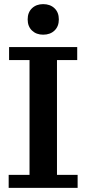

<svg xmlns="http://www.w3.org/2000/svg" viewBox="-20 -910 418 930"><path d="M22 0V-63H123V-619H24V-682H354V-619H256V-63H356V0ZM189 -742Q156 -742 135 -762Q114 -782 114 -816Q114 -850 135 -870Q156 -890 189 -890Q223 -890 244 -870Q265 -850 265 -816Q265 -782 244 -762Q223 -742 189 -742Z"/></svg>

Font: Montagu Slab 120pt Medium
Style: Regular
Weight: 500
Designer: Florian Karsten
Foundry: Florian Karsten
Version: Version 1.000